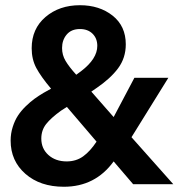

<svg xmlns="http://www.w3.org/2000/svg" viewBox="-20 -710 688 740"><path d="M21 -168Q21 -195.8 29.1 -220.9Q37.1 -246.1 49.3 -264.6Q61.5 -283.2 79.3 -300.5Q97.2 -317.9 113 -329.3Q128.9 -340.8 147.9 -352.1L176.8 -368.2Q137.7 -414.6 119.9 -448Q102.1 -481.4 102.1 -523.9Q102.1 -599.1 155.3 -644.5Q208.5 -689.9 288.1 -689.9Q363.3 -689.9 414.1 -649.7Q464.8 -609.4 464.8 -539.1Q464.8 -486.8 435.3 -447Q405.8 -407.2 351.1 -370.1L332 -356.9L418 -258.8L498 -410.2H628.9L486.8 -181.2L647.9 0H493.2L418 -87.9Q347.2 9.8 226.1 9.8Q134.8 9.8 77.9 -40Q21 -89.8 21 -168ZM139.2 -175.8Q139.2 -137.2 166.7 -112.5Q194.3 -87.9 236.8 -87.9Q273.4 -87.9 300.5 -107.4Q327.6 -127 352.1 -164.1L237.8 -297.9L214.8 -283.2Q176.3 -255.4 157.7 -231.7Q139.2 -208 139.2 -175.8ZM219.2 -524.9Q219.2 -498 232.7 -475.3Q246.1 -452.6 273.9 -421.9L293 -436Q355 -483.4 355 -533.2Q355 -562 336.7 -580.1Q318.4 -598.1 288.1 -598.1Q254.9 -598.1 237.1 -576.9Q219.2 -555.7 219.2 -524.9Z"/></svg>

Font: TASA Orbiter Display SemiBold
Style: Regular
Weight: 600
Designer: Weizhong Zhang
Version: Version 1.000;Glyphs 3.1.2 (3151)